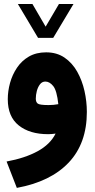

<svg xmlns="http://www.w3.org/2000/svg" viewBox="-20 -666 470 953"><path d="M168.9 -478 68.8 -646H141.1L206.5 -533.7L272.5 -646H344.7L244.1 -478ZM255.9 -2.9Q235.4 0 218.8 0Q127.4 0 73 -43.5Q18.6 -86.9 18.6 -173.8Q18.6 -213.4 29.8 -254.2Q41 -294.9 64.2 -329.6Q87.4 -364.3 123.5 -385.3Q159.7 -406.2 209 -406.2Q262.2 -406.2 300.5 -379.9Q338.9 -353.5 363.3 -310.1Q387.7 -266.6 399.4 -214.4Q411.1 -162.1 411.1 -110.4Q411.1 45.4 321.3 140.6Q231.4 235.8 63.5 266.6L12.7 135.7Q104.5 118.7 167 84.5Q229.5 50.3 255.9 -2.9ZM269.5 -148.9Q262.2 -216.8 244.1 -239Q226.1 -261.2 205.1 -261.2Q189 -261.2 178.5 -247.6Q168 -233.9 162.8 -214.4Q157.7 -194.8 157.7 -176.3Q157.7 -159.7 167 -152.1Q176.3 -144.5 221.2 -144.5Q245.6 -144.5 269.5 -148.9Z"/></svg>

Font: Vazir Black WOL
Style: Black-WOL
Weight: 900
Designer: Saber Rastikerdar
Foundry: Saber Rastikerdar
Version: Version 30.0.0